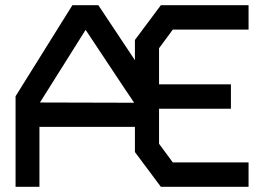

<svg xmlns="http://www.w3.org/2000/svg" viewBox="-20 -720 1023 740"><path d="M40 -349 259 -700H359L500 -488V-566L600 -700H938V-606H646L593 -534V-395H870V-301H593V-166L646 -94H938V0H600L500 -134V-231H132V0H40ZM497 -324 477 -354 466 -370 310 -605 134 -325Z"/></svg>

Font: Turret Road
Style: Bold
Weight: 700
Designer: Noponies
Foundry: Noponies
Version: Version 1.001; ttfautohint (v1.8)